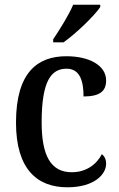

<svg xmlns="http://www.w3.org/2000/svg" viewBox="-20 -786 507 816"><path d="M206 -619V-606H250C304 -644 383 -721 406 -756V-766H291C272 -721 234 -661 206 -619ZM266 10C381 10 431 -45 431 -90C431 -109 424 -122 413 -131C391 -88 347 -54 285 -54C195 -54 157 -126 157 -266C157 -443 198 -494 263 -494C320 -494 335 -441 335 -376C405 -376 431 -399 431 -444C431 -509 358 -547 262 -547C141 -547 48 -480 48 -265C48 -67 138 10 266 10Z"/></svg>

Font: Noto Serif Devanagari SemiCondensed Medium
Style: Regular
Weight: 500
Width: 4
Designer: Universal Thirst, Indian Type Foundry and the Monotype Design Team
Foundry: Monotype Imaging Inc.
Version: Version 2.004